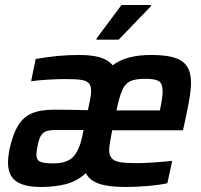

<svg xmlns="http://www.w3.org/2000/svg" viewBox="-20 -737 802 765"><path d="M12 -89Q12 -112 18 -143Q31 -202 51.5 -236Q72 -270 106 -285Q140 -300 196 -300Q246 -300 330 -298L335 -320Q343 -357 343 -375Q343 -397 333 -406.5Q323 -416 302 -419Q281 -422 238 -422Q212 -422 169 -419.5Q126 -417 104 -413L122 -502Q212 -518 294 -518Q347 -518 379.5 -508Q412 -498 429 -477Q483 -518 582 -518Q671 -518 706 -492.5Q741 -467 741 -409Q741 -381 735 -345Q729 -309 717 -254L709 -218H427Q415 -158 415 -140Q415 -118 425 -106.5Q435 -95 458 -91Q481 -87 525 -87Q578 -87 666 -96L647 -7Q616 0 569 4Q522 8 480 8Q412 8 374.5 -5Q337 -18 322 -47Q286 -14 241 -3Q196 8 144 8Q76 8 44 -15Q12 -38 12 -89ZM617 -297 619 -307Q628 -350 628 -373Q628 -404 613 -413.5Q598 -423 560 -423Q519 -423 499 -413.5Q479 -404 467.5 -379Q456 -354 444 -297ZM309 -200 313 -219H206Q179 -219 165 -214.5Q151 -210 143 -196.5Q135 -183 129 -153Q125 -127 125 -121Q125 -100 139.5 -93Q154 -86 193 -86Q247 -86 272 -112.5Q297 -139 309 -200ZM364 -579 365 -584 464 -717H582L581 -712L453 -579Z"/></svg>

Font: Saira Semi Condensed Medium
Style: Italic
Weight: 500
Width: 4
Italic angle: -12°
Designer: Hector Gatti with collaboration of the Omnibus-Type team
Foundry: Omnibus-Type
Version: Version 1.001; ttfautohint (v1.8)